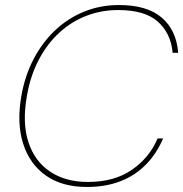

<svg xmlns="http://www.w3.org/2000/svg" viewBox="-20 -732 729 764"><path d="M326 12Q227 12 162.5 -33.5Q98 -79 72 -160.5Q46 -242 65 -350Q79 -431 114 -497.5Q149 -564 200 -612Q251 -660 315.5 -686Q380 -712 454 -712Q565 -712 623.5 -662Q682 -612 689 -522H667Q660 -599 608.5 -645.5Q557 -692 450 -692Q383 -692 323.5 -669Q264 -646 216 -602Q168 -558 134.5 -494.5Q101 -431 87 -350Q68 -243 93 -166.5Q118 -90 179.5 -49Q241 -8 330 -8Q435 -8 505 -56.5Q575 -105 607 -181H629Q603 -120 560 -76.5Q517 -33 458.5 -10.5Q400 12 326 12Z"/></svg>

Font: DM Sans 24pt Thin
Style: Italic
Weight: 250
Italic angle: -10°
Designer: Colophon Foundry, Jonny Pinhorn
Foundry: Colophon Foundry
Version: Version 4.004;gftools[0.9.30]